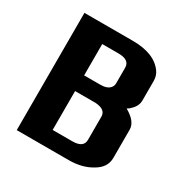

<svg xmlns="http://www.w3.org/2000/svg" viewBox="-120 -582 660 683"><g transform="rotate(30 210.5 -241.0)"><path d="M259.8 -385.1Q259.8 -417.2 213.8 -417.2H147.1V-288.5H213.8Q236.8 -288.5 248.3 -297.7Q259.8 -306.9 259.8 -320.7ZM273.6 -192Q273.6 -221.8 229.9 -224.1H147.1V-64.4H227.6Q273.6 -64.4 273.6 -96.6ZM383.9 -86.2Q383.9 -46 342.5 -23Q304.6 0 249.4 0H36.8V-481.6H235.6Q324.1 -481.6 359.8 -432.2Q371.3 -416.1 371.3 -395.4V-314.9Q371.3 -292 351.7 -273.6Q346 -266.7 336.8 -262.1Q383.9 -235.6 383.9 -202.3Z"/></g></svg>

Font: Dhurjati
Style: Regular
Weight: 400
Designer: Purushoth Kumar Guthula
Foundry: Andhrapradesh Society for Knowledge Networks
Version: Version 1.0.5; ttfautohint (v1.2.25-373a) -l 7 -r 28 -G 50 -